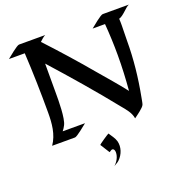

<svg xmlns="http://www.w3.org/2000/svg" viewBox="-165 -852 1220 1268"><g transform="rotate(-20 445.5 -218.0)"><path d="M694 -703C679 -703 614 -648 599 -636H686C692 -562 695 -488 695 -415C695 -332 691 -250 684 -167C632 -234 576 -297 521 -362C433 -467 342 -569 248 -670C259 -680 276 -697 290 -703H106C91 -703 26 -648 11 -636H122C130 -496 133 -356 133 -216C133 -140 127 -64 83 0H244C258 0 323 -54 338 -66H181C190 -77 197 -88 203 -100C225 -141 225 -267 225 -315V-526C353 -383 479 -238 599 -88C624 -58 654 -24 660 17C679 3 728 -31 736 -50C741 -62 744 -88 747 -101C771 -226 785 -354 785 -481C785 -517 787 -554 787 -590C787 -605 787 -621 786 -637C818 -645 854 -695 878 -703ZM499 120C492 95 474 73 460 51C459 50 381 101 384 104L425 169C426 170 437 162 437 162C452 152 464 163 464 185C464 215 447 245 424 267C432 260 452 252 461 242C494 210 510 163 499 120Z"/></g></svg>

Font: Fondamento
Style: Regular
Weight: 400
Designer: Astigmatic (AOETI)
Foundry: Astigmatic (AOETI)
Version: Version 1.001